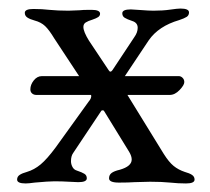

<svg xmlns="http://www.w3.org/2000/svg" viewBox="-20 -425 490 449"><path d="M435 -5Q435 4 415 4Q396 4 378 2Q358 0 331 0L294 1Q281 2 258 2Q235 2 235 -8Q235 -16 241 -20.5Q247 -25 260 -28Q288 -36 288 -52Q288 -60 282 -70L223 -166Q222 -167 220 -167Q218 -167 217 -166L151 -67Q146 -60 146 -48Q146 -41 149.5 -34.5Q153 -28 160 -26Q172 -22 177.5 -18.5Q183 -15 183 -8Q183 1 163 1Q157 1 141.5 0Q126 -1 107 -1Q94 -1 61 2Q47 4 40 4Q20 4 20 -5Q20 -12 26 -16Q32 -20 43 -23Q60 -28 75 -40.5Q90 -53 110 -80L187 -187Q195 -196 193 -203H65Q59 -203 55 -206.5Q51 -210 51 -216Q51 -227 59 -237Q67 -247 78 -247H165L107 -335Q95 -355 85.5 -364Q76 -373 61 -377Q50 -380 44 -384Q38 -388 38 -395Q38 -404 58 -404Q79 -404 95 -402Q115 -400 140 -400L166 -401Q173 -402 191 -402H194Q214 -402 214 -393Q214 -388 209.5 -385Q205 -382 196 -379Q186 -376 180.5 -372.5Q175 -369 175 -362Q175 -351 188 -330L234 -261Q238 -254 243 -261L294 -338Q302 -349 302 -360Q302 -372 289 -376Q277 -380 271.5 -383.5Q266 -387 266 -394Q266 -403 286 -403Q291 -403 309.5 -401.5Q328 -400 339 -400Q361 -400 378 -402.5Q395 -405 402 -405Q422 -405 422 -396Q422 -389 416.5 -385.5Q411 -382 399 -378Q351 -364 328 -331L272 -247H398Q403 -247 407 -243Q411 -239 411 -233Q411 -226 400 -214.5Q389 -203 377 -203H278L363 -65Q375 -46 386 -37Q397 -28 412 -23Q423 -20 429 -16Q435 -12 435 -5Z"/></svg>

Font: EB Garamond
Style: Regular
Weight: 400
Designer: Georg Duffner and Octavio Pardo
Foundry: Georg Duffner
Version: Version 1.000; ttfautohint (v1.6)